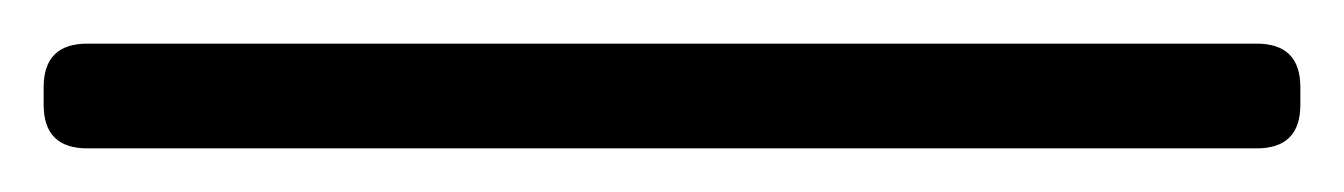

<svg xmlns="http://www.w3.org/2000/svg" viewBox="-40 70 616 88"><path d="M0 138Q-20 138 -20 118V110Q-20 90 0 90H536Q556 90 556 110V118Q556 138 536 138Z"/></svg>

Font: Asap
Style: Regular
Weight: 400
Designer: Pablo Cosgaya
Foundry: Omnibus-Type
Version: Version 3.001